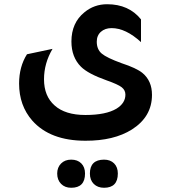

<svg xmlns="http://www.w3.org/2000/svg" viewBox="-20 -472 795 903"><path d="M643.1 -273.9Q571.3 -339.8 504.9 -339.8Q474.1 -339.8 454.6 -322.5Q435.1 -305.2 435.1 -275.9Q435.1 -239.7 458.5 -220Q481.9 -200.2 551.8 -174.8Q621.6 -151.9 649.9 -128.9Q694.8 -91.8 694.8 -25.9Q694.8 77.1 600.1 137.2Q515.1 190.4 381.8 189.9Q215.8 189.9 131.8 95.2Q69.8 24.4 69.8 -79.1Q69.8 -158.2 106.9 -216.8L227.1 -242.2Q187 -174.3 187 -99.1Q187 -20 236.8 23.9Q286.6 68.8 381.8 68.8Q478 68.8 527.8 39.1Q569.8 13.2 569.8 -26.9Q569.8 -47.9 552.5 -61.5Q535.2 -75.2 481 -94.2Q394 -125 360.8 -158.2Q315.9 -203.1 315.9 -276.9Q315.9 -364.7 377 -414.1Q422.9 -452.1 483.9 -452.1Q585.9 -452.1 643.1 -380.9ZM314.9 411.1Q285.2 411.1 267.1 392.6Q249 374 249 344.2Q249 315.4 267.1 297.1Q285.2 278.8 314.9 278.8Q344.7 278.8 362.3 296.4Q379.9 314 379.9 344.2Q379.9 411.1 314.9 411.1ZM469.2 411.1Q439.5 411.1 421.1 393.1Q402.8 375 402.8 344.2Q402.8 279.3 469.2 278.8Q499 278.8 516.6 296.4Q534.2 314 534.2 344.2Q534.2 411.1 469.2 411.1Z"/></svg>

Font: Tajawal
Style: Bold
Weight: 700
Designer: Boutros Fonts
Foundry: Created by Boutros International 2017
Version: Version 1.700